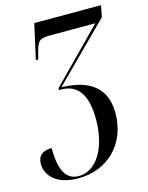

<svg xmlns="http://www.w3.org/2000/svg" viewBox="-153 -609 713 923"><g transform="rotate(-15 204.0 -148.0)"><path d="M121 240C271 240 374 133 374 -17C374 -174 250 -202 155 -204L430 -479L441 -536H109L70 -362H82L91 -396C105 -451 115 -459 171 -459H392L141 -204L140 -194H151C228 -194 276 -142 276 -13C276 132 213 230 126 230C53 230 34 157 34 66C-9 66 -36 84 -36 127C-36 182 10 240 121 240Z"/></g></svg>

Font: Noto Serif Display ExtraCondensed Medium
Style: Italic
Weight: 500
Width: 2
Italic angle: -12°
Designer: Monotype Design Team
Foundry: Monotype Imaging Inc.
Version: Version 2.009